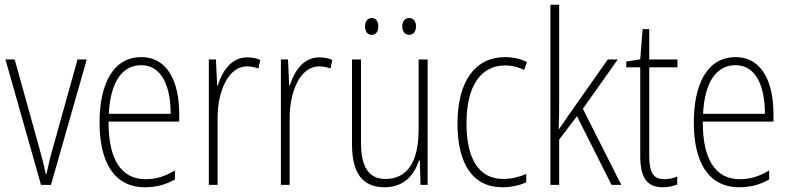

<svg xmlns="http://www.w3.org/2000/svg" viewBox="-20 -780 3332 810"><path d="M153 0H195L346 -529H307L204 -159C192 -119 184 -82 176 -46H173C165 -86 155 -123 144 -162L42 -529H3Z M576 -539C458 -539 400 -427 400 -263C400 -98 460 10 592 10C641 10 681 -2 718 -23V-61C674 -35 638 -24 594 -24C490 -24 437 -110 438 -267H736V-300C736 -428 691 -539 576 -539ZM576 -505C663 -505 700 -415 700 -300H439C446 -437 497 -505 576 -505Z M1023 -538C954 -538 917 -477 899 -420H896L891 -529H861V0H898V-283C898 -393 942 -500 1022 -500C1040 -500 1057 -496 1070 -491L1078 -527C1061 -535 1042 -538 1023 -538Z M1327 -538C1258 -538 1221 -477 1203 -420H1200L1195 -529H1165V0H1202V-283C1202 -393 1246 -500 1326 -500C1344 -500 1361 -496 1374 -491L1382 -527C1365 -535 1346 -538 1327 -538Z M1520 -668C1520 -648 1530 -633 1548 -633C1566 -633 1576 -647 1576 -668C1576 -690 1566 -704 1548 -704C1530 -704 1520 -689 1520 -668ZM1677 -669C1677 -648 1688 -633 1706 -633C1724 -633 1735 -647 1735 -669C1735 -690 1724 -704 1706 -704C1688 -704 1677 -689 1677 -669ZM1784 -529H1746V-233C1746 -91 1694 -25 1606 -25C1539 -25 1503 -71 1503 -178V-529H1465V-170C1465 -51 1509 10 1602 10C1688 10 1729 -46 1748 -104H1751L1754 0H1784Z M2100 10C2136 10 2173 2 2200 -11V-46C2170 -33 2136 -25 2103 -25C1994 -25 1948 -120 1948 -260C1948 -418 2009 -504 2111 -504C2138 -504 2166 -498 2191 -485L2203 -518C2176 -532 2146 -539 2110 -539C1985 -539 1910 -437 1910 -259C1910 -93 1971 10 2100 10Z M2339 -370V-760H2302V0H2339V-191L2414 -290L2560 0H2601L2439 -321L2586 -529H2544L2378 -293C2364 -272 2354 -257 2338 -235H2337C2339 -281 2339 -322 2339 -370Z M2782 -24C2733 -24 2719 -57 2719 -124V-496H2838V-529H2719V-657H2691L2681 -530L2622 -520V-496H2681V-124C2681 -36 2705 10 2776 10C2802 10 2821 5 2837 -2V-35C2823 -29 2803 -24 2782 -24Z M3083 -539C2965 -539 2907 -427 2907 -263C2907 -98 2967 10 3099 10C3148 10 3188 -2 3225 -23V-61C3181 -35 3145 -24 3101 -24C2997 -24 2944 -110 2945 -267H3243V-300C3243 -428 3198 -539 3083 -539ZM3083 -505C3170 -505 3207 -415 3207 -300H2946C2953 -437 3004 -505 3083 -505Z"/></svg>

Font: Noto Sans Gurmukhi UI Condensed ExtraLight
Style: Regular
Weight: 200
Width: 3
Designer: Jelle Bosma - Monotype Design Team
Foundry: Monotype Imaging Inc.
Version: Version 2.004